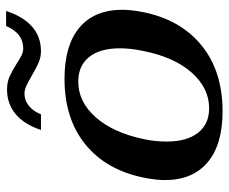

<svg xmlns="http://www.w3.org/2000/svg" viewBox="-80 -658 748 628"><g transform="rotate(-90 294.0 -344.0)"><path d="M315 -695Q339 -695 357 -687Q375 -679 399 -664Q416 -653 427 -647.5Q438 -642 450 -642Q499 -642 523 -698H572Q555 -644 522 -614Q489 -584 440 -584Q421 -584 402.5 -592Q384 -600 359 -615Q338 -627 325.5 -632.5Q313 -638 302 -638Q280 -638 262 -623.5Q244 -609 234 -584H183Q201 -639 235 -667Q269 -695 315 -695ZM19 -179Q19 -208 27 -248Q52 -371 136 -439Q220 -507 350 -507Q460 -507 518 -458Q576 -409 576 -318Q576 -288 568 -248Q543 -126 458.5 -58Q374 10 244 10Q135 10 77 -39Q19 -88 19 -179ZM441 -248Q450 -290 450 -326Q450 -391 421.5 -426.5Q393 -462 341 -462Q275 -462 224.5 -405Q174 -348 153 -248Q145 -211 145 -173Q145 -107 173.5 -70.5Q202 -34 254 -34Q320 -34 370.5 -91Q421 -148 441 -248Z"/></g></svg>

Font: Trirong SemiBold
Style: Italic
Weight: 600
Italic angle: -12°
Designer: Katatrad Team
Foundry: CadsonDemak
Version: Version 1.001